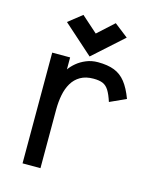

<svg xmlns="http://www.w3.org/2000/svg" viewBox="-126 -947 851 1035"><g transform="rotate(15 300.0 -430.0)"><path d="M100 0V-618H200V-551Q213 -570 235 -588.5Q257 -607 287 -619.5Q317 -632 352 -632Q407 -632 444 -617.5Q481 -603 507 -570Q533 -537 554 -481L464 -440Q451 -480 437.5 -501.5Q424 -523 404.5 -531.5Q385 -540 352 -540Q309 -540 279.5 -523Q250 -506 232.5 -476.5Q215 -447 207.5 -408.5Q200 -370 200 -327V0ZM300 -650 134 -798 210 -858 300 -778 390 -860 467 -800Z"/></g></svg>

Font: Victor Mono Thin
Style: Regular
Weight: 100
Monospace: yes
Designer: Rune Bjørnerås
Version: Version 1.561;gftools[0.9.30]